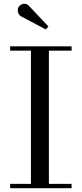

<svg xmlns="http://www.w3.org/2000/svg" viewBox="-20 -995 432 1015"><path d="M33.5 0V-23H143.5V-727H33.5V-750H358.5V-727H238.5V-23H358.5V0ZM222 -839.5 91.5 -908.5Q83.5 -913 78.8 -921.2Q74 -929.5 73.8 -939.5Q73.5 -949.5 78 -957.5Q83 -966 92.5 -971Q102 -976 113.2 -975Q124.5 -974 134 -963L236 -855Z"/></svg>

Font: BodoniModa 10 Custom
Style: Regular
Weight: 400
Designer: Owen Earl
Foundry: indestructible type
Version: Version 2.005